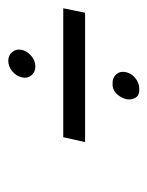

<svg xmlns="http://www.w3.org/2000/svg" viewBox="35 -622 364 475"><g transform="rotate(-90 217.5 -384.0)"><path d="M104 -356H424L435 -410H116ZM305 -546Q291 -546 279 -536Q267 -526 264 -512Q261 -499 269 -489Q277 -479 291 -479Q305 -479 317 -489Q329 -499 332 -512Q335 -526 327 -536Q319 -546 305 -546ZM250 -288Q235 -289 225 -279.5Q215 -270 211 -257Q207 -244 213 -232.5Q219 -221 236 -222Q250 -222 262 -231.5Q274 -241 277 -255Q280 -269 272 -278.5Q264 -288 250 -288Z"/></g></svg>

Font: Advent Pro
Style: Italic
Weight: 400
Italic angle: -12°
Designer: VivaRado, Andreas Kalpakidis
Foundry: VivaRado, Andreas Kalpakidis
Version: Version 3.000